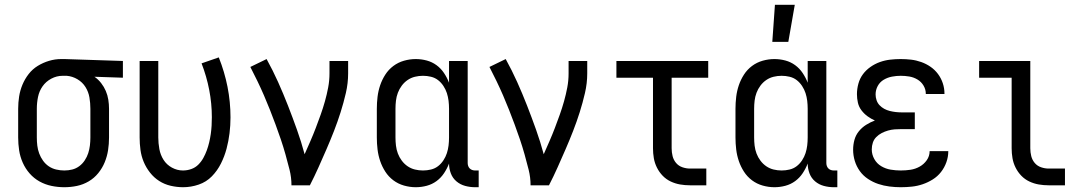

<svg xmlns="http://www.w3.org/2000/svg" viewBox="-20 -775 4540 803"><path d="M249 8Q222 8 195.5 2.5Q169 -3 145.5 -16Q122 -29 104 -49.5Q86 -70 75 -95Q64 -120 60 -146.5Q56 -173 56 -200V-320Q56 -346 60 -371.5Q64 -397 74 -421Q84 -445 100 -465.5Q116 -486 138 -499.5Q160 -513 185 -520.5Q210 -528 236 -528H250L494 -520V-450L375 -454Q391 -443 403 -427.5Q415 -412 422.5 -394.5Q430 -377 433 -358Q436 -339 436 -320V-200Q436 -173 432 -147Q428 -121 418 -96.5Q408 -72 391 -51Q374 -30 351 -16.5Q328 -3 302 2.5Q276 8 249 8ZM249 -62Q266 -62 282 -66Q298 -70 311.5 -80Q325 -90 334.5 -104.5Q344 -119 349 -134.5Q354 -150 356 -166.5Q358 -183 358 -200V-320Q358 -344 354 -367.5Q350 -391 337.5 -411Q325 -431 304 -443.5Q283 -456 259 -458H242Q217 -458 194.5 -446Q172 -434 158 -414Q144 -394 139 -369.5Q134 -345 134 -320V-200Q134 -183 136 -166Q138 -149 144 -133Q150 -117 160 -103Q170 -89 184 -79.5Q198 -70 215 -66Q232 -62 249 -62Z M746 8Q720 8 694 2Q668 -4 646 -18Q624 -32 607.5 -53Q591 -74 581 -98Q571 -122 567.5 -148Q564 -174 564 -200V-520H642V-200Q642 -176 646.5 -151.5Q651 -127 664 -106.5Q677 -86 699 -74Q721 -62 745 -62Q763 -62 780 -68Q797 -74 809.5 -86.5Q822 -99 830.5 -114.5Q839 -130 845 -146.5Q851 -163 855 -180Q859 -197 861.5 -214.5Q864 -232 865 -249.5Q866 -267 866 -285Q866 -342 855 -399Q844 -456 823 -510L895 -535Q919 -475 931.5 -412Q944 -349 944 -284Q944 -251 940 -218Q936 -185 927.5 -153Q919 -121 904 -91Q889 -61 866 -37.5Q843 -14 811 -3Q779 8 746 8Z M1199 0Q1199 -33 1191 -65Q1183 -97 1174 -129Q1165 -161 1154.5 -192Q1144 -223 1132.5 -254Q1121 -285 1109 -315.5Q1097 -346 1084 -376Q1071 -406 1056.5 -436Q1042 -466 1027 -495L1095 -528Q1121 -481 1143 -432Q1165 -383 1184.5 -333Q1204 -283 1222 -232.5Q1240 -182 1254 -130Q1266 -157 1278 -184.5Q1290 -212 1300.5 -239.5Q1311 -267 1321 -295Q1331 -323 1339 -351.5Q1347 -380 1352.5 -409Q1358 -438 1358 -468V-520H1436V-468Q1436 -427 1426.5 -386Q1417 -345 1404.5 -305.5Q1392 -266 1377 -227.5Q1362 -189 1345.5 -151Q1329 -113 1312 -75Q1295 -37 1276 0Z M1719 8Q1694 8 1669.5 1Q1645 -6 1625 -21Q1605 -36 1591.5 -57Q1578 -78 1570 -101.5Q1562 -125 1559 -150Q1556 -175 1556 -200V-320Q1556 -345 1559 -370Q1562 -395 1570 -418.5Q1578 -442 1591.5 -463Q1605 -484 1625 -499Q1645 -514 1669.5 -521Q1694 -528 1719 -528Q1742 -528 1764.5 -522Q1787 -516 1805.5 -502.5Q1824 -489 1837 -469.5Q1850 -450 1858 -429V-520H1936V-93Q1936 -87 1938 -81Q1940 -75 1944.5 -70.5Q1949 -66 1955 -64Q1961 -62 1967 -62H1982V8H1967Q1946 8 1925.5 2.5Q1905 -3 1889 -16.5Q1873 -30 1865.5 -50Q1858 -70 1858 -91Q1850 -70 1837 -50.5Q1824 -31 1805.5 -17.5Q1787 -4 1764.5 2Q1742 8 1719 8ZM1749 -62Q1766 -62 1782.5 -66Q1799 -70 1812 -80Q1825 -90 1834.5 -104.5Q1844 -119 1849 -134.5Q1854 -150 1856 -166.5Q1858 -183 1858 -200V-320Q1858 -337 1856 -353.5Q1854 -370 1849 -385.5Q1844 -401 1834.5 -415.5Q1825 -430 1812 -440Q1799 -450 1782.5 -454Q1766 -458 1749 -458Q1732 -458 1715.5 -454Q1699 -450 1685 -440.5Q1671 -431 1660.5 -417Q1650 -403 1644 -387Q1638 -371 1636 -354Q1634 -337 1634 -320V-200Q1634 -183 1636 -166Q1638 -149 1644 -133Q1650 -117 1660.5 -103Q1671 -89 1685 -79.5Q1699 -70 1715.5 -66Q1732 -62 1749 -62Z M2199 0Q2199 -33 2191 -65Q2183 -97 2174 -129Q2165 -161 2154.5 -192Q2144 -223 2132.5 -254Q2121 -285 2109 -315.5Q2097 -346 2084 -376Q2071 -406 2056.5 -436Q2042 -466 2027 -495L2095 -528Q2121 -481 2143 -432Q2165 -383 2184.5 -333Q2204 -283 2222 -232.5Q2240 -182 2254 -130Q2266 -157 2278 -184.5Q2290 -212 2300.5 -239.5Q2311 -267 2321 -295Q2331 -323 2339 -351.5Q2347 -380 2352.5 -409Q2358 -438 2358 -468V-520H2436V-468Q2436 -427 2426.5 -386Q2417 -345 2404.5 -305.5Q2392 -266 2377 -227.5Q2362 -189 2345.5 -151Q2329 -113 2312 -75Q2295 -37 2276 0Z M2866 0Q2845 0 2824.5 -3.5Q2804 -7 2785 -16Q2766 -25 2751.5 -40Q2737 -55 2727.5 -74Q2718 -93 2714.5 -113.5Q2711 -134 2711 -155V-450H2558V-520H2942V-450H2789V-155Q2789 -138 2793 -122Q2797 -106 2807.5 -93.5Q2818 -81 2834 -75.5Q2850 -70 2866 -70H2934V0Z M3210 -600 3221 -755H3304L3277 -600ZM3219 8Q3194 8 3169.5 1Q3145 -6 3125 -21Q3105 -36 3091.5 -57Q3078 -78 3070 -101.5Q3062 -125 3059 -150Q3056 -175 3056 -200V-320Q3056 -345 3059 -370Q3062 -395 3070 -418.5Q3078 -442 3091.5 -463Q3105 -484 3125 -499Q3145 -514 3169.5 -521Q3194 -528 3219 -528Q3242 -528 3264.5 -522Q3287 -516 3305.5 -502.5Q3324 -489 3337 -469.5Q3350 -450 3358 -429V-520H3436V-93Q3436 -87 3438 -81Q3440 -75 3444.5 -70.5Q3449 -66 3455 -64Q3461 -62 3467 -62H3482V8H3467Q3446 8 3425.5 2.5Q3405 -3 3389 -16.5Q3373 -30 3365.5 -50Q3358 -70 3358 -91Q3350 -70 3337 -50.5Q3324 -31 3305.5 -17.5Q3287 -4 3264.5 2Q3242 8 3219 8ZM3249 -62Q3266 -62 3282.5 -66Q3299 -70 3312 -80Q3325 -90 3334.5 -104.5Q3344 -119 3349 -134.5Q3354 -150 3356 -166.5Q3358 -183 3358 -200V-320Q3358 -337 3356 -353.5Q3354 -370 3349 -385.5Q3344 -401 3334.5 -415.5Q3325 -430 3312 -440Q3299 -450 3282.5 -454Q3266 -458 3249 -458Q3232 -458 3215.5 -454Q3199 -450 3185 -440.5Q3171 -431 3160.5 -417Q3150 -403 3144 -387Q3138 -371 3136 -354Q3134 -337 3134 -320V-200Q3134 -183 3136 -166Q3138 -149 3144 -133Q3150 -117 3160.5 -103Q3171 -89 3185 -79.5Q3199 -70 3215.5 -66Q3232 -62 3249 -62Z M3747 8Q3724 8 3700 5Q3676 2 3653.5 -5.5Q3631 -13 3610.5 -26.5Q3590 -40 3576 -59.5Q3562 -79 3555 -102Q3548 -125 3548 -149Q3548 -170 3553.5 -190Q3559 -210 3572 -226Q3585 -242 3602.5 -253Q3620 -264 3639 -271Q3623 -278 3608.5 -288.5Q3594 -299 3583 -313.5Q3572 -328 3568 -345.5Q3564 -363 3564 -381Q3564 -403 3570 -425Q3576 -447 3589 -464.5Q3602 -482 3620.5 -495Q3639 -508 3660 -515.5Q3681 -523 3703 -525.5Q3725 -528 3747 -528Q3769 -528 3790.5 -525.5Q3812 -523 3833 -515.5Q3854 -508 3872 -495.5Q3890 -483 3903 -465.5Q3916 -448 3923 -427Q3930 -406 3930 -384V-382H3852V-383Q3852 -401 3842.5 -417Q3833 -433 3817 -442.5Q3801 -452 3783 -455Q3765 -458 3747 -458Q3729 -458 3710.5 -454.5Q3692 -451 3676 -441.5Q3660 -432 3651 -415.5Q3642 -399 3642 -380Q3642 -368 3646 -356Q3650 -344 3658.5 -335Q3667 -326 3678 -320Q3689 -314 3701 -311Q3713 -308 3725.5 -306.5Q3738 -305 3750 -305H3806V-235H3750Q3736 -235 3722 -234Q3708 -233 3694 -229Q3680 -225 3667.5 -218.5Q3655 -212 3645 -202Q3635 -192 3630.5 -178.5Q3626 -165 3626 -150Q3626 -129 3636.5 -110Q3647 -91 3665.5 -80Q3684 -69 3705 -65.5Q3726 -62 3747 -62Q3768 -62 3788 -65Q3808 -68 3826 -78Q3844 -88 3856 -105Q3868 -122 3868 -143H3946V-142Q3946 -119 3938 -96.5Q3930 -74 3915.5 -55.5Q3901 -37 3881 -24.5Q3861 -12 3839 -4.5Q3817 3 3794 5.5Q3771 8 3747 8Z M4366 0Q4345 0 4324.5 -3.5Q4304 -7 4285 -16Q4266 -25 4251.5 -40Q4237 -55 4227.5 -74Q4218 -93 4214.5 -113.5Q4211 -134 4211 -155V-450H4075V-520H4289V-155Q4289 -138 4293 -122Q4297 -106 4307.5 -93.5Q4318 -81 4334 -75.5Q4350 -70 4366 -70H4434V0Z"/></svg>

Font: Iosevka Term SS14
Style: Regular
Weight: 400
Monospace: yes
Designer: Belleve Invis
Foundry: Belleve Invis
Version: Version 24.1.1; ttfautohint (v1.8.4)